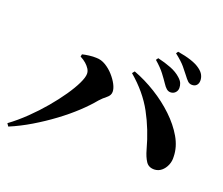

<svg xmlns="http://www.w3.org/2000/svg" viewBox="-117 -938 1233 1060"><g transform="rotate(20 500.0 -408.5)"><path d="M797 -538Q784 -538 773.5 -547Q763 -556 752 -573Q738 -594 717.5 -621Q697 -648 661 -679L670 -692Q713 -682 749 -668Q785 -654 809 -632Q825 -618 830.5 -604.5Q836 -591 836 -577Q836 -561 825 -549.5Q814 -538 797 -538ZM10 -70Q59 -106 106 -151.5Q153 -197 193 -244.5Q233 -292 264 -337Q295 -382 312.5 -418.5Q330 -455 330 -476Q330 -491 321.5 -504.5Q313 -518 299 -530.5Q285 -543 264 -554L267 -568Q283 -572 306 -575Q329 -578 349 -577Q377 -577 403.5 -561Q430 -545 451 -521.5Q472 -498 484.5 -474Q497 -450 497 -431Q497 -410 477 -394.5Q457 -379 439 -359Q408 -321 362.5 -278.5Q317 -236 261 -194.5Q205 -153 144 -116.5Q83 -80 21 -54ZM860 -107Q826 -106 809.5 -131Q793 -156 782 -196Q753 -304 703 -396Q653 -488 562 -565L573 -579Q640 -554 704 -514.5Q768 -475 820 -425.5Q872 -376 903.5 -321.5Q935 -267 936 -211Q938 -184 928 -160.5Q918 -137 900.5 -122.5Q883 -108 860 -107ZM895 -617Q880 -617 869.5 -627Q859 -637 845 -656Q832 -673 813 -696Q794 -719 753 -751L761 -763Q805 -756 840 -744.5Q875 -733 896 -717Q915 -703 923 -687.5Q931 -672 931 -655Q931 -638 921.5 -627.5Q912 -617 895 -617Z"/></g></svg>

Font: Noto Serif SC ExtraLight ExtraBold
Style: Regular
Weight: 800
Version: Version 2.002-H1;hotconv 1.1.0;makeotfexe 2.6.0